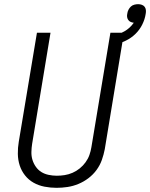

<svg xmlns="http://www.w3.org/2000/svg" viewBox="-20 -892 719 920"><path d="M251 8Q222 8 193.5 2.5Q165 -3 141 -16.5Q117 -30 100 -51.5Q83 -73 74.5 -99Q66 -125 65.5 -154.5Q65 -184 70 -213L157 -735H222L134 -203Q131 -184 130.5 -164Q130 -144 135.5 -126Q141 -108 152 -92.5Q163 -77 178.5 -67.5Q194 -58 213.5 -54Q233 -50 252 -50Q271 -50 290 -53Q309 -56 327.5 -64Q346 -72 362 -85Q378 -98 390 -114.5Q402 -131 408.5 -149.5Q415 -168 418 -187L509 -735H574L482 -177Q477 -151 468 -125.5Q459 -100 442.5 -77.5Q426 -55 403.5 -38Q381 -21 355.5 -10.5Q330 0 303.5 4Q277 8 251 8ZM532 -677 519 -720Q534 -724 548 -729Q562 -734 575.5 -741.5Q589 -749 600.5 -759.5Q612 -770 621 -783Q613 -784 606 -787Q599 -790 594.5 -796.5Q590 -803 589 -811Q588 -819 590 -827Q591 -836 595.5 -845Q600 -854 607 -860.5Q614 -867 623.5 -869.5Q633 -872 642 -872Q651 -872 659.5 -869Q668 -866 673 -859.5Q678 -853 679 -844Q680 -835 678 -825Q674 -799 661.5 -774Q649 -749 629 -729.5Q609 -710 583.5 -697.5Q558 -685 532 -677Z"/></svg>

Font: Iosevka Curly Light Extended
Style: Italic
Weight: 300
Width: 7
Italic angle: -9°
Monospace: yes
Designer: Belleve Invis
Foundry: Belleve Invis
Version: Version 11.1.0; ttfautohint (v1.8.3)